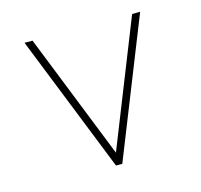

<svg xmlns="http://www.w3.org/2000/svg" viewBox="-78 -564 679 648"><g transform="rotate(-15 262.0 -240.0)"><path d="M60 -480H88L262 -42L436 -480H464L273 0H251Z"/></g></svg>

Font: Prompt Thin
Style: Regular
Weight: 250
Designer: Katatrad Team
Foundry: CadsonDemak
Version: Version 1.001